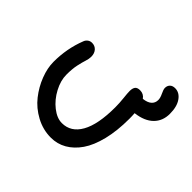

<svg xmlns="http://www.w3.org/2000/svg" viewBox="-145 -771 928 928"><g transform="rotate(45 319.5 -307.0)"><path d="M307.1 -9.8Q252.9 -9.8 204.6 -35.9Q156.2 -62 124.8 -102.1Q93.3 -142.1 75.2 -189Q57.1 -235.8 57.1 -278.8Q57.1 -369.1 88.9 -450.2Q92.8 -460.9 102.1 -468Q111.3 -475.1 124 -475.1Q144 -475.1 156.5 -461.2Q168.9 -447.3 168.9 -424.8Q168.9 -410.2 163.1 -392.3Q157.2 -374.5 151.1 -346.4Q145 -318.4 145 -278.8Q145 -238.3 167.7 -195.6Q190.4 -152.8 225.8 -125Q261.2 -97.2 294.9 -97.2Q356.4 -97.2 390.1 -157Q423.8 -216.8 423.8 -334Q423.8 -362.8 420.4 -393.6Q417 -424.3 417 -439Q417 -457.5 424.3 -467.3Q431.6 -477.1 450.2 -477.1Q475.1 -477.1 488.8 -457Q517.1 -460 531.5 -472.7Q545.9 -485.4 545.9 -505.9Q545.9 -520.5 536.4 -539.8Q526.9 -559.1 526.9 -569.8Q526.9 -585 536.4 -594.5Q545.9 -604 563 -604Q592.8 -604 612.8 -575.7Q632.8 -547.4 632.8 -498Q632.8 -449.2 601.3 -418.2Q569.8 -387.2 509.8 -379.9Q511.2 -363.3 511.2 -342.8Q511.2 -260.7 495.4 -196.5Q479.5 -132.3 451.7 -92Q423.8 -51.8 387.2 -30.8Q350.6 -9.8 307.1 -9.8Z"/></g></svg>

Font: Shantell Sans Irregular
Style: Regular
Weight: 400
Designer: Stephen Nixon, Anya Danilova, Shantell Martin
Foundry: Arrow Type
Version: Version 1.006;[9816181b4]